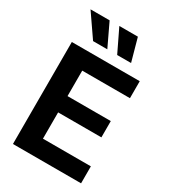

<svg xmlns="http://www.w3.org/2000/svg" viewBox="-227 -1073 1053 1186"><g transform="rotate(30 299.5 -480.0)"><path d="M61 0V-727.5H545.4V-606.4H205.1V-424.8H513.7V-308.6H205.1V-121.1H546.9V0ZM171.9 -797.9 60.1 -960H196.3L273.4 -797.9ZM343.8 -797.9 265.6 -960H397.9L442.9 -797.9Z"/></g></svg>

Font: Inter Cardless Tabular Bold
Style: Bold
Weight: 700
Designer: Rasmus Andersson
Foundry: rsms
Version: Version 4.000;git-4fc901f